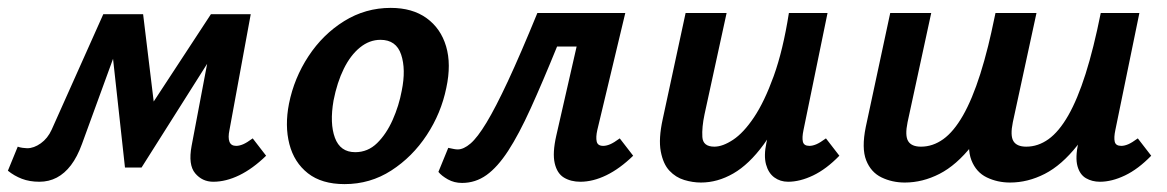

<svg xmlns="http://www.w3.org/2000/svg" viewBox="-43 -454 2961 487"><path d="M498 7Q470 7 452 -14.5Q434 -36 443 -84L496 -364L543 -388L316 -29H274L238 -357L266 -418H320L352 -154H319L492 -418H593L539 -124Q535 -105 539 -94.5Q543 -84 556 -84Q564 -84 573.5 -88Q583 -92 598 -103L632 -59Q598 -26 564 -9.5Q530 7 498 7ZM57 7Q32 7 12.5 -0.5Q-7 -8 -23 -21L2 -82Q7 -80 14.5 -79Q22 -78 26 -78Q43 -78 60.5 -90.5Q78 -103 88 -125L219 -418H285L165 -89Q153 -56 137 -35Q121 -14 101 -3.5Q81 7 57 7Z M831 13Q773 13 738 -14.5Q703 -42 691 -88.5Q679 -135 690 -191Q703 -256 739.5 -311.5Q776 -367 830 -400.5Q884 -434 948 -434Q1003 -434 1039 -408Q1075 -382 1088.5 -336.5Q1102 -291 1089 -231Q1076 -167 1039.5 -111.5Q1003 -56 949.5 -21.5Q896 13 831 13ZM858 -68Q890 -68 913.5 -91Q937 -114 953 -150Q969 -186 976 -224Q987 -278 974.5 -315.5Q962 -353 922 -353Q894 -353 870 -333.5Q846 -314 829 -279.5Q812 -245 803 -199Q793 -141 806.5 -104.5Q820 -68 858 -68Z M1129 10Q1109 10 1093 1Q1077 -8 1069 -18L1094 -79Q1103 -77 1108.5 -76Q1114 -75 1118 -75Q1133 -75 1150.5 -90Q1168 -105 1191 -143Q1214 -181 1245.5 -248.5Q1277 -316 1320 -421H1482L1464 -336H1370Q1333 -245 1303 -179Q1273 -113 1246 -71.5Q1219 -30 1191 -10Q1163 10 1129 10ZM1429 7Q1405 7 1387.5 -3.5Q1370 -14 1364 -40Q1358 -66 1368 -110L1439 -421H1543L1472 -124Q1468 -106 1470.5 -95Q1473 -84 1487 -84Q1495 -84 1504.5 -88Q1514 -92 1529 -103L1563 -59Q1529 -26 1495 -9.5Q1461 7 1429 7Z M1735 9Q1714 9 1692.5 2.5Q1671 -4 1655 -21Q1639 -38 1633 -70Q1627 -102 1638 -152L1696 -421H1800L1744 -164Q1737 -131 1738.5 -106.5Q1740 -82 1769 -82Q1790 -82 1816.5 -99.5Q1843 -117 1869.5 -156.5Q1896 -196 1919.5 -261Q1943 -326 1958 -421H2017Q1994 -303 1962.5 -220.5Q1931 -138 1894 -87.5Q1857 -37 1817 -14Q1777 9 1735 9ZM1956 7Q1936 7 1921 -4Q1906 -15 1900 -37Q1894 -59 1901 -92L1971 -421H2056L1995 -124Q1991 -105 1993.5 -94.5Q1996 -84 2010 -84Q2018 -84 2027.5 -88Q2037 -92 2052 -103L2086 -59Q2053 -25 2019.5 -9Q1986 7 1956 7Z M2519 9Q2487 9 2460 -4Q2433 -17 2421 -47.5Q2409 -78 2420 -132L2482 -421H2586L2526 -144Q2519 -110 2527.5 -96Q2536 -82 2560 -82Q2590 -82 2616.5 -101Q2643 -120 2666.5 -161Q2690 -202 2710.5 -266.5Q2731 -331 2749 -421H2818Q2794 -300 2761.5 -217.5Q2729 -135 2689.5 -85Q2650 -35 2607 -13Q2564 9 2519 9ZM2252 9Q2220 9 2193 -4Q2166 -17 2154 -47.5Q2142 -78 2153 -132L2215 -421H2319L2259 -144Q2252 -110 2260.5 -96Q2269 -82 2293 -82Q2323 -82 2349.5 -101Q2376 -120 2399.5 -161Q2423 -202 2443.5 -266.5Q2464 -331 2482 -421H2551Q2527 -300 2494.5 -217.5Q2462 -135 2422.5 -85Q2383 -35 2340 -13Q2297 9 2252 9ZM2747 7Q2727 7 2711.5 -2Q2696 -11 2690 -32.5Q2684 -54 2692 -92L2762 -421H2847L2786 -124Q2782 -105 2784.5 -94.5Q2787 -84 2801 -84Q2809 -84 2818.5 -88Q2828 -92 2843 -103L2877 -59Q2844 -25 2810.5 -9Q2777 7 2747 7Z"/></svg>

Font: Ysabeau Infant
Style: Bold Italic
Weight: 700
Italic angle: -12°
Designer: Christian Thalmann (Catharsis Fonts)
Version: Version 2.001;gftools[0.9.30]; featfreeze: ss01,ss02,lnum